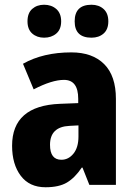

<svg xmlns="http://www.w3.org/2000/svg" viewBox="-20 -780 564 810"><path d="M311 -251V-204Q311 -158 290 -132Q269 -106 239 -106Q191 -106 191 -169Q191 -245 273 -249ZM281 -559Q162 -559 77 -511L122 -403Q199 -443 250 -443Q310 -443 310 -363V-345L233 -342Q31 -334 31 -165Q31 -87 67.5 -38.5Q104 10 172 10Q229 10 262.5 -10Q296 -30 325 -73H328L357 0H469V-363Q469 -460 419.5 -509.5Q370 -559 281 -559ZM295 -690Q295 -621 366 -621Q397 -621 417 -638.5Q437 -656 437 -690Q437 -724 417 -742Q397 -760 366 -760Q295 -760 295 -690ZM96 -690Q96 -656 116 -638.5Q136 -621 166 -621Q197 -621 217.5 -638.5Q238 -656 238 -690Q238 -724 217.5 -742Q197 -760 166 -760Q136 -760 116 -742.5Q96 -725 96 -690Z"/></svg>

Font: Noto Sans Display SemiCondensed Extra
Style: Regular
Weight: 800
Width: 4
Designer: Monotype Design Team
Foundry: Monotype Imaging Inc.
Version: Version 1.900